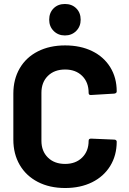

<svg xmlns="http://www.w3.org/2000/svg" viewBox="-20 -936 648 964"><path d="M47 -235V-466Q47 -538 79 -593Q111 -648 170 -678Q229 -708 307 -708Q384 -708 442.5 -679.5Q501 -651 533.5 -598.5Q566 -546 566 -477Q566 -468 554 -466L437 -459H435Q425 -459 425 -470Q425 -523 392.5 -555Q360 -587 307 -587Q253 -587 220.5 -555Q188 -523 188 -470V-229Q188 -177 220.5 -145Q253 -113 307 -113Q360 -113 392.5 -145Q425 -177 425 -229Q425 -240 437 -240L554 -235Q559 -235 562.5 -232Q566 -229 566 -225Q566 -156 533.5 -103Q501 -50 442.5 -21Q384 8 307 8Q229 8 170 -22.5Q111 -53 79 -108Q47 -163 47 -235ZM227 -837Q227 -872 249 -894Q271 -916 306 -916Q341 -916 363 -894Q385 -872 385 -837Q385 -803 362.5 -780.5Q340 -758 306 -758Q272 -758 249.5 -780.5Q227 -803 227 -837Z"/></svg>

Font: Amber EN
Style: Bold
Weight: 700
Designer: Jeremy Tribby
Foundry: Tribby Type
Version: Version 1.408 November 24, 2021